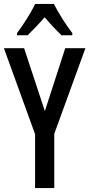

<svg xmlns="http://www.w3.org/2000/svg" viewBox="-20 -960 456 980"><path d="M255 -940H159C141 -899 101 -837 67 -791V-780H121C144 -802 177 -836 208 -872C237 -837 268 -805 294 -780H349V-791C314 -837 277 -896 255 -940ZM209 -393 103 -714H0L159 -275V0H257V-277L416 -714H313Z"/></svg>

Font: Noto Sans Sinhala UI ExtraCondensed Medium
Style: Regular
Weight: 500
Width: 2
Designer: Jelle Bosma - Monotype Design Team
Foundry: Monotype Imaging Inc.
Version: Version 2.006